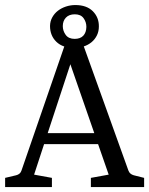

<svg xmlns="http://www.w3.org/2000/svg" viewBox="-20 -756 603 776"><path d="M361.1 -217.8 264.4 -496.4 172.7 -217.8ZM189.8 -37.1V0H0.7V-37.1L45.1 -47.6Q53.1 -49.5 58.7 -54.2Q64.4 -58.9 66.9 -66.9L240.4 -569.8H318.2L498.9 -66.9Q501.8 -58.9 507.3 -54.4Q512.7 -49.8 520.7 -47.6L562.5 -37.1V0H347.3V-37.1L419.3 -50.2L376.4 -173.5H158.2L117.8 -50.2ZM379.6 -649.1Q379.6 -629.1 371.6 -612.9Q363.6 -596.7 350 -585.5Q336.4 -574.2 318.2 -568.2Q300 -562.2 280 -562.2Q233.5 -562.2 207.8 -587.1Q182.2 -612 182.2 -650.9Q182.5 -670.2 191.3 -686Q200 -701.8 214.2 -712.7Q228.4 -723.6 246.7 -729.6Q265.1 -735.6 284.4 -735.6Q330.2 -735.6 355.1 -710.7Q380 -685.8 379.6 -649.1ZM233.8 -650.5Q233.8 -631.3 245.5 -615.1Q257.1 -598.9 281.8 -598.9Q304.7 -598.9 316.7 -611.8Q328.7 -624.7 329.1 -647.3Q329.1 -666.9 317.8 -682.5Q306.5 -698.2 282.2 -698.2Q259.3 -698.2 246.5 -684.9Q233.8 -671.6 233.8 -650.5Z"/></svg>

Font: Rasa
Style: Regular
Weight: 400
Version: Version 1.000;PS 1.000;hotconv 1.0.88;makeotf.lib2.5.647800;